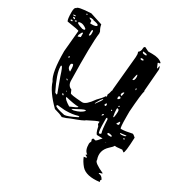

<svg xmlns="http://www.w3.org/2000/svg" viewBox="-209 -837 1217 1269"><g transform="rotate(30 400.0 -203.0)"><path d="M123 -672.9 215.8 -642.6Q218.8 -620.1 232.4 -597.7L234.4 -584Q222.7 -501 228.5 -222.7Q228.5 -182.6 259.8 -170.9L269.5 -148.4Q269.5 -139.6 360.4 -133.8H365.2Q392.6 -133.8 435.5 -195.3Q469.7 -229.5 478.5 -246.1H485.4V-254.9L483.4 -261.7Q490.2 -273.4 495.1 -297.9L497.1 -298.8V-311.5L521.5 -569.3V-592.8L517.6 -606.4V-608.4Q533.2 -619.1 533.2 -642.6Q533.2 -655.3 543 -658.2L574.2 -642.6H604.5Q658.2 -642.6 681.6 -619.1V-613.3Q666 -612.3 666 -608.4L679.7 -576.2H683.6Q685.5 -596.7 688.5 -596.7Q693.4 -589.8 695.3 -574.2L681.6 -405.3L683.6 -403.3V-401.4Q674.8 -375 665 -237.3V-198.2Q665 -109.4 672.9 -109.4H678.7Q706.1 -109.4 756.8 -121.1Q764.6 -120.1 781.2 -104.5Q776.4 16.6 765.6 16.6L750 4.9L709 8.8L694.3 7.8Q688.5 19.5 668 37.1Q617.2 84 639.6 146.5V150.4Q639.6 169.9 714.8 204.1V208Q693.4 212.9 693.4 216.8V217.8L695.3 219.7Q717.8 219.7 730.5 245.1L728.5 250Q721.7 250 728.5 264.6Q627.9 277.3 588.9 232.4Q563.5 202.1 552.7 172.9L572.3 169.9V164.1Q557.6 158.2 557.6 155.3V152.3Q565.4 152.3 565.4 148.4Q539.1 132.8 539.1 81.1Q539.1 73.2 545.9 61.5L541 45.9Q544.9 37.1 549.8 37.1L565.4 41Q571.3 41 600.6 5.9L558.6 4.9Q546.9 4.9 535.2 -49.8Q526.4 -57.6 526.4 -66.4L528.3 -79.1H524.4Q513.7 -79.1 444.3 -43Q440.4 -34.2 350.6 -2Q328.1 9.8 295.9 18.6Q275.4 6.8 230.5 -4.9Q145.5 -88.9 126 -154.3Q91.8 -203.1 91.8 -367.2L106.4 -526.4V-529.3Q106.4 -534.2 13.7 -547.9Q4.9 -560.5 4.9 -615.2Q4.9 -652.3 18.6 -652.3Q18.6 -668 123 -672.9ZM121.1 -271.5V-266.6Q121.1 -212.9 177.7 -100.6Q186.5 -93.8 193.4 -93.8V-100.6L153.3 -210Q133.8 -272.5 126 -275.4H125ZM300.8 -31.2H289.1L234.4 -36.1H232.4L227.5 -31.2V-29.3Q227.5 -17.6 302.7 -2Q325.2 -2 392.6 -36.1L394.5 -38.1V-43H385.7Q347.7 -31.2 300.8 -31.2ZM255.9 -111.3V-109.4Q255.9 -95.7 303.7 -66.4Q357.4 -87.9 357.4 -93.8V-95.7Q323.2 -95.7 259.8 -111.3ZM553.7 -123V-107.4Q553.7 -11.7 563.5 -11.7H569.3Q577.1 -14.6 577.1 -20.5Q569.3 -38.1 565.4 -120.1L558.6 -127.9ZM127 -643.6V-642.6Q127 -638.7 147.5 -629.9Q147.5 -611.3 150.4 -611.3H159.2Q193.4 -611.3 198.2 -622.1V-625Q198.2 -633.8 157.2 -640.6Q157.2 -644.5 141.6 -645.5H134.8ZM326.2 -61.5V-58.6H341.8Q393.6 -71.3 412.1 -95.7V-99.6H405.3Q396.5 -99.6 326.2 -61.5ZM77.1 -577.1Q77.1 -568.4 121.1 -554.7H134.8Q138.7 -554.7 140.6 -563.5Q125 -579.1 102.5 -584H92.8Q79.1 -584 77.1 -577.1ZM170.9 -307.6V-298.8Q170.9 -282.2 189.5 -270.5H193.4V-271.5Q193.4 -321.3 184.6 -321.3H179.7Q170.9 -317.4 170.9 -307.6ZM584 -215.8 583 -207Q583 -182.6 589.8 -152.3H594.7Q599.6 -174.8 599.6 -191.4V-200.2Q599.6 -215.8 585.9 -215.8ZM120.1 -506.8V-495.1L140.6 -502V-531.2L136.7 -534.2Q130.9 -534.2 120.1 -506.8ZM577.1 -434.6V-428.7H579.1Q592.8 -428.7 592.8 -460Q590.8 -473.6 587.9 -473.6Q584 -473.6 577.1 -434.6ZM179.7 -567.4V-541L182.6 -538.1Q191.4 -542 191.4 -554.7V-570.3Q191.4 -579.1 186.5 -581.1H184.6Q179.7 -579.1 179.7 -567.4ZM439.5 -170.9 440.4 -168.9H442.4Q474.6 -210.9 474.6 -218.8V-220.7H471.7Q456.1 -204.1 439.5 -170.9ZM611.3 -41V-38.1Q614.3 -31.2 627 -31.2H641.6H642.6L645.5 -34.2V-36.1Q645.5 -42 627 -44.9H615.2ZM683.6 -84V-79.1L692.4 -77.1H697.3Q727.5 -79.1 727.5 -86.9V-88.9H726.6ZM544.9 -626Q544.9 -612.3 565.4 -612.3H574.2L577.1 -615.2V-617.2Q577.1 -624 546.9 -626ZM644.5 -147.5 630.9 -127.9V-123H644.5L649.4 -127.9V-133.8Q649.4 -145.5 644.5 -147.5ZM551.8 -285.2V-273.4L556.6 -268.6Q564.5 -272.5 569.3 -280.3V-285.2L563.5 -291H556.6ZM558.6 -305.7 565.4 -298.8Q571.3 -300.8 574.2 -326.2L572.3 -328.1H570.3Q558.6 -320.3 558.6 -305.7ZM553.7 -578.1V-576.2Q555.7 -571.3 563.5 -571.3H565.4Q574.2 -571.3 576.2 -576.2V-578.1Q574.2 -583 562.5 -583H558.6ZM507.8 -209Q499 -199.2 499 -193.4L505.9 -188.5H507.8L512.7 -193.4V-203.1ZM31.2 -594.7V-590.8Q33.2 -584 45.9 -584L47.9 -585.9V-587.9L41 -594.7ZM24.4 -567.4 27.3 -563.5H38.1L41 -567.4L36.1 -572.3H29.3ZM24.4 -608.4V-604.5L27.3 -601.6H31.2L43 -604.5V-608.4ZM517.6 -125V-123H521.5L529.3 -131.8V-136.7Q517.6 -136.7 517.6 -125ZM221.7 -121.1V-116.2Q225.6 -109.4 232.4 -109.4V-116.2L227.5 -121.1ZM52.7 -579.1V-575.2L54.7 -574.2V-572.3Q65.4 -575.2 65.4 -579.1V-582H59.6ZM138.7 -355.5 134.8 -350.6V-346.7L138.7 -343.8L143.6 -348.6V-353.5ZM196.3 -218.8V-216.8Q200.2 -209 207 -209V-210Q207 -218.8 196.3 -218.8ZM719.7 -65.4V-58.6H726.6L729.5 -61.5V-63.5Q729.5 -66.4 724.6 -66.4ZM627 -391.6 625 -386.7Q627.9 -379.9 630.9 -379.9H631.8V-391.6ZM584 -232.4V-230.5L587.9 -227.5L592.8 -230.5L590.8 -236.3H587.9ZM95.7 -654.3V-650.4H104.5V-654.3L100.6 -657.2H99.6ZM556.6 -189.5V-179.7H558.6L562.5 -182.6V-186.5L558.6 -189.5ZM234.4 -148.4V-145.5L237.3 -141.6H239.3V-145.5L235.4 -148.4ZM634.8 15.6 626 17.6V19.5Z"/></g></svg>

Font: Love Ya Like A Sister
Style: Regular
Weight: 400
Designer: Kimberly Geswein
Foundry: Kimberly Geswein
Version: Version 1.002 2007